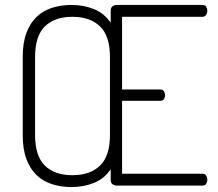

<svg xmlns="http://www.w3.org/2000/svg" viewBox="-20 -751 882 777"><path d="M269 6Q227 6 191 -5.5Q155 -17 128.5 -42Q102 -67 87 -107Q72 -147 72 -204V-521Q72 -578 87 -618Q102 -658 128.5 -683Q155 -708 191 -719.5Q227 -731 269 -731Q319 -731 360.5 -714Q402 -697 428 -659V-709Q428 -720 435.5 -725.5Q443 -731 452 -731H799Q810 -731 814.5 -723.5Q819 -716 819 -708Q819 -698 814 -690.5Q809 -683 799 -683H474V-389H628Q638 -389 643 -382Q648 -375 648 -365Q648 -357 643.5 -350Q639 -343 628 -343H474V-48H799Q809 -48 814 -40.5Q819 -33 819 -23Q819 -15 814.5 -7.5Q810 0 799 0H452Q443 0 435.5 -5.5Q428 -11 428 -22V-66Q402 -28 360.5 -11Q319 6 269 6ZM425 -521Q425 -605 385 -644Q345 -683 273 -683Q201 -683 161.5 -644Q122 -605 122 -521V-204Q122 -120 161.5 -81Q201 -42 273 -42Q345 -42 385 -81Q425 -120 425 -204Z"/></svg>

Font: AkaAcidDosis
Style: Light
Weight: 300
Designer: Edgar Tolentino, Pablo Impallari, Igino Marini, Aka-Acid
Foundry: Edgar Tolentino, Pablo Impallari, Igino Marini, Aka-Acid
Version: Version 1.007